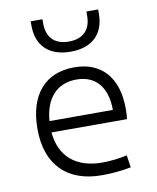

<svg xmlns="http://www.w3.org/2000/svg" viewBox="-87 -851 761 928"><g transform="rotate(-10 293.0 -387.0)"><path d="M338.4 9.8C384.8 9.8 436 5.4 481.4 -3.9L472.2 -64C432.6 -55.2 388.7 -50.3 350.1 -50.3C221.2 -50.3 144 -117.2 133.3 -236.3H503.9C505.9 -250 506.8 -268.1 506.8 -287.1C506.8 -440.4 429.2 -527.3 295.4 -527.3C151.9 -527.3 69.3 -431.2 69.3 -263.7C69.3 -89.4 167 9.8 338.4 9.8ZM133.3 -292C141.6 -403.3 200.2 -467.3 296.4 -467.3C390.1 -467.3 444.3 -403.8 444.3 -292ZM293 -604.5C397.9 -604.5 458.5 -661.6 458.5 -761.7V-782.7H400.9V-761.7C400.9 -692.9 362.3 -654.3 293 -654.3C223.6 -654.3 185.1 -692.9 185.1 -761.7V-782.7H127.4V-761.7C127.4 -661.6 188 -604.5 293 -604.5Z"/></g></svg>

Font: Cascadia Mono Light
Style: Regular
Weight: 300
Monospace: yes
Designer: Aaron Bell
Foundry: Saja Typeworks
Version: Version 2404.023